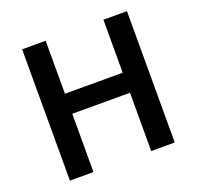

<svg xmlns="http://www.w3.org/2000/svg" viewBox="-125 -847 1006 981"><g transform="rotate(-20 378.0 -357.0)"><path d="M663 0H535V-317H221V0H93V-714H221V-426H535V-714H663Z"/></g></svg>

Font: Noto Sans Kannada SemiBold
Style: Regular
Weight: 600
Designer: Jelle Bosma - Monotype Design Team
Foundry: Monotype Imaging Inc.
Version: Version 2.005; ttfautohint (v1.8.4.7-5d5b)